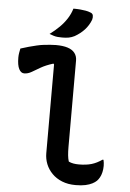

<svg xmlns="http://www.w3.org/2000/svg" viewBox="-63 -1018 727 1077"><g transform="rotate(5 300.0 -479.5)"><path d="M29 -723Q53 -731 75.5 -737Q98 -743 119 -748Q140 -753 158.5 -755Q177 -757 194 -758.5Q211 -760 226 -760Q266 -760 292.5 -751.5Q319 -743 332.5 -725.5Q346 -708 346 -683Q346 -635 346 -586Q346 -537 346 -488.5Q346 -440 346 -391Q346 -342 346 -293.5Q346 -245 346 -197Q346 -170 348 -150Q350 -130 355 -115Q367 -109 381.5 -106.5Q396 -104 412 -104Q454 -104 484 -113Q514 -122 542 -142H548Q550 -133 551 -125Q552 -117 552 -108Q552 -89 548 -72Q544 -55 537 -42.5Q530 -30 522 -22Q513 -13 497.5 -5Q482 3 459.5 8Q437 13 404 13Q361 13 327.5 -0.5Q294 -14 271 -37.5Q248 -61 236.5 -90Q225 -119 225 -151Q225 -201 225 -251Q225 -301 225 -351Q225 -401 225 -451Q225 -501 225 -551Q225 -601 225 -651L221 -655Q179 -642 151.5 -626Q124 -610 103.5 -598Q83 -586 62 -586Q44 -586 33 -607.5Q22 -629 22 -672Q22 -686 24.5 -699.5Q27 -713 29 -723ZM306 -972Q328 -972 344.5 -970.5Q361 -969 375.5 -966.5Q390 -964 402 -959Q415 -955 417.5 -944Q420 -933 416 -919Q410 -903 401 -888.5Q392 -874 381 -862Q370 -850 356 -839Q342 -828 326 -819Q310 -811 294.5 -808Q279 -805 257 -805Q245 -805 232.5 -806Q220 -807 209 -810.5Q198 -814 185 -819Q216 -842 239.5 -865.5Q263 -889 280 -915.5Q297 -942 306 -972Z"/></g></svg>

Font: Recursive Monospace Casual SemiBold
Style: Regular
Weight: 600
Version: Version 1.047